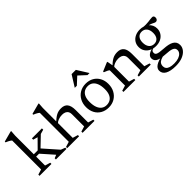

<svg xmlns="http://www.w3.org/2000/svg" viewBox="22 -1554 2652 2652"><g transform="rotate(-45 1348.5 -228.0)"><path d="M278 -242.5 286.5 -266.5 480.5 -47 543.5 -23.5V0H336.5V-23.5L385.5 -43.5L228.5 -221H157V-266.5H247L375 -396L308.5 -415V-440.5H503.5V-415L438.5 -396.5ZM171.5 -47 249.5 -23.5V0H17V-23.5L94.5 -47V-612.5Q88 -619.5 76 -627.2Q64 -635 47.8 -643.2Q31.5 -651.5 12 -659V-674L165.5 -715H177.5L171.5 -631Z M857.5 -23.5 935 -47V-287Q935 -315.5 923.5 -335.5Q912 -355.5 889 -366.2Q866 -377 831.5 -377Q792.5 -377 758 -363.5Q723.5 -350 707.5 -331L690 -347.5Q720 -377.5 744.8 -397.2Q769.5 -417 791.8 -428.8Q814 -440.5 837 -445.5Q860 -450.5 886 -450.5Q950.5 -450.5 981.5 -411.2Q1012.5 -372 1012.5 -288.5V-47L1090.5 -23.5V0H857.5ZM790 0H557.5V-23.5L635 -47V-612.5Q628.5 -619.5 616.5 -627.2Q604.5 -635 588.2 -643.2Q572 -651.5 552.5 -659V-674L706 -715H718L712 -631V-47L790 -23.5Z M1365 -34.5Q1405.5 -34.5 1436.5 -53Q1467.5 -71.5 1484.8 -110Q1502 -148.5 1502 -208Q1502 -273 1485.2 -316.8Q1468.5 -360.5 1437.8 -383.2Q1407 -406 1364 -406Q1323.5 -406 1292.8 -387.5Q1262 -369 1244.5 -330.5Q1227 -292 1227 -232Q1227 -168 1243.8 -123.8Q1260.5 -79.5 1291.5 -57Q1322.5 -34.5 1365 -34.5ZM1362.5 10Q1296.5 10 1246.5 -18.5Q1196.5 -47 1169 -98.2Q1141.5 -149.5 1141.5 -216Q1141.5 -284.5 1170.5 -337.5Q1199.5 -390.5 1250.2 -420.5Q1301 -450.5 1366.5 -450.5Q1433 -450.5 1482.8 -421.8Q1532.5 -393 1560.2 -342.2Q1588 -291.5 1588 -224.5Q1588 -156 1559 -103Q1530 -50 1479.2 -20Q1428.5 10 1362.5 10ZM1220.5 -515.5 1323.5 -680.5H1406.5L1509.5 -515.5H1469L1357 -619H1373L1261 -515.5Z M1811 -356.5V-47L1888.5 -23.5V0H1656V-23.5L1733.5 -47V-345Q1725.5 -353 1708 -362.2Q1690.5 -371.5 1656.5 -384V-398L1781.5 -451H1793.5ZM1956 -23.5 2034 -47V-287Q2034 -315.5 2022.2 -335.5Q2010.5 -355.5 1987.5 -366.2Q1964.5 -377 1930 -377Q1891 -377 1856.8 -363.5Q1822.5 -350 1806.5 -331L1788.5 -347.5Q1818.5 -377.5 1843.2 -397.2Q1868 -417 1890.2 -428.8Q1912.5 -440.5 1935.5 -445.5Q1958.5 -450.5 1984.5 -450.5Q2049 -450.5 2080 -411.2Q2111 -372 2111 -288.5V-47L2189.5 -23.5V0H1956Z M2422.5 259.5Q2371 259.5 2331.5 251.5Q2292 243.5 2265.2 228.5Q2238.5 213.5 2225 191.2Q2211.5 169 2211.5 140.5Q2211.5 120.5 2222 102.2Q2232.5 84 2255 68.5Q2277.5 53 2312.5 41Q2347.5 29 2396.5 20.5H2424.5V32Q2373.5 39 2344 53.5Q2314.5 68 2302.5 88Q2290.5 108 2290.5 132Q2290.5 160 2305.2 179.5Q2320 199 2351 209Q2382 219 2431 219Q2481 219 2517.5 206Q2554 193 2573.8 170.2Q2593.5 147.5 2593.5 120Q2593.5 100.5 2585 87Q2576.5 73.5 2557 64.2Q2537.5 55 2504.2 50Q2471 45 2421 42.5Q2371 40 2338.8 31.5Q2306.5 23 2288.2 9.8Q2270 -3.5 2262.8 -20.2Q2255.5 -37 2255.5 -56Q2255.5 -90 2287.2 -113.5Q2319 -137 2377 -147.5L2388 -138Q2360.5 -134.5 2346.2 -122Q2332 -109.5 2332 -88Q2332 -76 2336.5 -66.2Q2341 -56.5 2354.5 -49.2Q2368 -42 2395.8 -37.2Q2423.5 -32.5 2470 -30Q2517 -27.5 2554 -19.8Q2591 -12 2616.5 2.8Q2642 17.5 2655.8 40.5Q2669.5 63.5 2669.5 96Q2669.5 140 2640 177.2Q2610.5 214.5 2555 237Q2499.5 259.5 2422.5 259.5ZM2424 -128.5Q2372 -128.5 2330.5 -149Q2289 -169.5 2265.5 -205.8Q2242 -242 2242 -289Q2242 -337 2265.5 -373.5Q2289 -410 2330.5 -430.2Q2372 -450.5 2424 -450.5Q2463.5 -450.5 2496.5 -438.8Q2529.5 -427 2554 -405.5Q2578.5 -384 2592.2 -354.8Q2606 -325.5 2606 -290Q2606 -242 2582.2 -205.5Q2558.5 -169 2517.5 -148.8Q2476.5 -128.5 2424 -128.5ZM2428 -167.5Q2472 -167.5 2497.8 -198.2Q2523.5 -229 2523.5 -285Q2523.5 -344.5 2496 -378Q2468.5 -411.5 2420.5 -411.5Q2377 -411.5 2350.8 -381Q2324.5 -350.5 2324.5 -294Q2324.5 -235 2352.2 -201.2Q2380 -167.5 2428 -167.5ZM2490 -410.5 2472 -443Q2504.5 -438.5 2532.8 -439Q2561 -439.5 2584.8 -442.2Q2608.5 -445 2628.5 -447.8Q2648.5 -450.5 2664.5 -450.5Q2680.5 -450.5 2688.8 -441.2Q2697 -432 2697 -412.5Q2697 -393 2685.8 -380Q2674.5 -367 2659 -367Q2646 -367 2633.2 -373.2Q2620.5 -379.5 2603.2 -388Q2586 -396.5 2558.8 -403Q2531.5 -409.5 2490 -410.5Z"/></g></svg>

Font: Newsreader 16pt 16pt
Style: Regular
Weight: 400
Version: Version 1.003